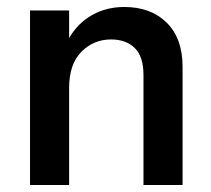

<svg xmlns="http://www.w3.org/2000/svg" viewBox="-20 -530 604 550"><path d="M503 -339V0H391V-315Q391 -368 366 -392.5Q341 -417 298 -417Q248 -417 213 -381.5Q178 -346 178 -278V0H66V-500H178V-421Q203 -464 244 -487Q285 -510 336 -510Q412 -510 457.5 -465Q503 -420 503 -339Z"/></svg>

Font: CBA Beacon Sans Bold
Style: Regular
Weight: 700
Designer: Wei Huang
Foundry: Wei Huang
Version: Version 1.002